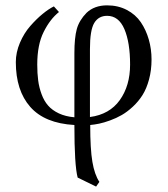

<svg xmlns="http://www.w3.org/2000/svg" viewBox="-20 -459 629 717"><path d="M316.9 7.8Q316.9 97.7 325 145.3Q333 192.9 351.1 220.2L338.9 237.8L270 204.1Q257.8 158.7 257.8 7.8Q147 1.5 93 -59.8Q39.1 -121.1 39.1 -227.1Q39.1 -263.2 54.4 -299.3Q69.8 -335.4 93.3 -362.1Q116.7 -388.7 139.4 -407.2Q162.1 -425.8 181.2 -435.1L200.2 -414.1Q167 -387.7 143.1 -339.8Q119.1 -292 119.1 -217.8Q119.1 -184.6 122.6 -158.4Q126 -132.3 135.3 -107.2Q144.5 -82 159.7 -64.7Q174.8 -47.4 199.7 -35.6Q224.6 -23.9 257.8 -21V-259.8Q257.8 -317.9 266.8 -350.6Q275.9 -383.3 303.2 -411.1Q332.5 -439 379.9 -439Q420.9 -439 453.6 -421.9Q486.3 -404.8 505.9 -376Q525.4 -347.2 535.6 -311.5Q545.9 -275.9 545.9 -236.8Q545.9 -196.8 536.6 -162.4Q527.3 -127.9 512.2 -104Q497.1 -80.1 476.3 -60.8Q455.6 -41.5 434.8 -29.5Q414.1 -17.6 391.1 -9.3Q368.2 -1 350.6 2.7Q333 6.3 316.9 7.8ZM465.8 -217.8Q465.8 -300.3 444.6 -350.1Q423.3 -399.9 379.9 -399.9Q348.1 -399.9 332 -373.3Q315.9 -346.7 315.9 -275.9V-22Q389.2 -31.7 427.5 -85.4Q465.8 -139.2 465.8 -217.8Z"/></svg>

Font: Linux Biolinum
Style: Regular
Weight: 400
Designer: Philipp H. Poll
Foundry: Philipp H. Poll
Version: Version 0.6.4